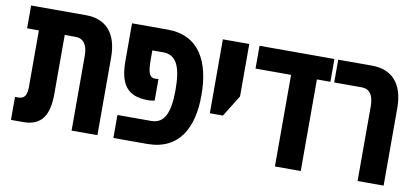

<svg xmlns="http://www.w3.org/2000/svg" viewBox="-60 -798 2169 995"><g transform="rotate(10 1024.5 -301.0)"><path d="M34 0H98C193 0 232 -56 232 -173V-482H289C330 -482 353 -453 353 -393V0H489V-408C489 -537 428 -602 322 -602H34V-482H96V-185C96 -142 84 -121 52 -121H34Z M573 0H750C919 0 984 -126 984 -297C984 -472 920 -602 752 -602H565V-406C565 -282 605 -224 715 -224C734 -224 738 -226 750 -228V-342C745 -341 741 -340 734 -340C703 -340 693 -361 693 -437V-482H750C819 -482 847 -425 847 -301C847 -181 820 -121 751 -121H573Z M1043 -213H1112L1182 -326V-602H1043Z M1423 0H1559V-482H1630V-602H1236V-482H1423Z M1858 0H1995V-408C1995 -537 1933 -602 1827 -602H1650V-482H1794C1836 -482 1858 -453 1858 -393Z"/></g></svg>

Font: Noto Sans Hebrew ExtraCondensed
Style: Bold
Weight: 700
Width: 2
Designer: Monotype Design Team
Foundry: Monotype Imaging Inc.
Version: Version 2.004